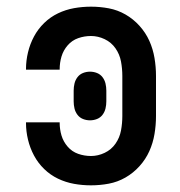

<svg xmlns="http://www.w3.org/2000/svg" viewBox="-20 -548 540 576"><path d="M253 8Q227 8 202 3.5Q177 -1 154 -12Q131 -23 112.5 -41Q94 -59 82 -81.5Q70 -104 64 -129Q58 -154 58 -179V-181H159V-180Q159 -160 164.5 -141.5Q170 -123 183 -108Q196 -93 214.5 -86.5Q233 -80 253 -80Q274 -80 294 -89.5Q314 -99 326.5 -117Q339 -135 343 -156.5Q347 -178 347 -200V-320Q347 -342 343 -363.5Q339 -385 326.5 -403Q314 -421 294 -430.5Q274 -440 253 -440Q233 -440 214.5 -433.5Q196 -427 183 -412Q170 -397 164.5 -378.5Q159 -360 159 -340V-339H58V-341Q58 -366 64 -391Q70 -416 82 -438.5Q94 -461 112.5 -479Q131 -497 154 -508Q177 -519 202 -523.5Q227 -528 253 -528Q280 -528 306.5 -523Q333 -518 356.5 -504.5Q380 -491 398.5 -470.5Q417 -450 428 -425.5Q439 -401 443.5 -374Q448 -347 448 -320V-200Q448 -173 443.5 -146Q439 -119 428 -94.5Q417 -70 398.5 -49.5Q380 -29 356.5 -15.5Q333 -2 306.5 3Q280 8 253 8ZM250 -187Q239 -187 229 -191Q219 -195 212.5 -203.5Q206 -212 203.5 -222.5Q201 -233 201 -244V-276Q201 -287 203.5 -297.5Q206 -308 212.5 -316.5Q219 -325 229 -329Q239 -333 250 -333Q261 -333 271 -329Q281 -325 287.5 -316.5Q294 -308 296.5 -297.5Q299 -287 299 -276V-244Q299 -233 296.5 -222.5Q294 -212 287.5 -203.5Q281 -195 271 -191Q261 -187 250 -187Z"/></svg>

Font: Iosevka Curly Semibold
Style: Regular
Weight: 600
Monospace: yes
Designer: Belleve Invis
Foundry: Belleve Invis
Version: Version 22.1.2; ttfautohint (v1.8.4)